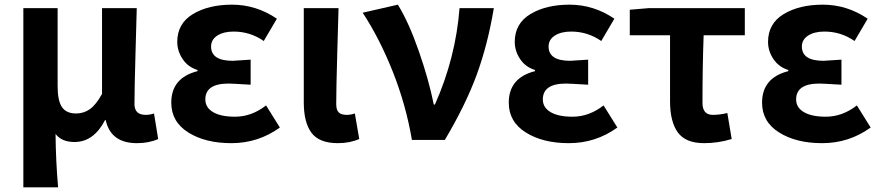

<svg xmlns="http://www.w3.org/2000/svg" viewBox="-20 -594 3738 815"><path d="M79.1 201.2V-559.6H224.6V-228.5Q224.6 -166 243.2 -139.2Q261.7 -112.3 302.7 -112.3Q335.9 -112.3 361.8 -130.9Q387.7 -149.4 413.1 -195.3V-559.6H560.5Q559.6 -524.4 555.2 -369.1Q550.8 -213.9 550.8 -152.3Q550.8 -106.4 598.6 -106.4Q616.2 -106.4 633.8 -112.3L651.4 -3.9Q612.3 13.7 561.5 13.7Q450.2 13.7 428.7 -84H425.8Q377.9 8.8 295.9 8.8Q242.2 8.8 215.8 -25.4Q216.8 87.9 226.6 201.2Z M961.9 13.7Q851.6 13.7 779.3 -31.7Q707 -77.1 707 -158.2Q707 -263.7 818.4 -292V-296.9Q777.3 -309.6 754.9 -343.8Q732.4 -377.9 732.4 -416Q732.4 -494.1 798.8 -534.2Q865.2 -574.2 964.8 -574.2Q1067.4 -574.2 1155.3 -514.6L1099.6 -419.9Q1042 -460 971.7 -460Q928.7 -460 902.3 -442.9Q876 -425.8 876 -396.5Q876 -335.9 967.8 -335.9Q977.5 -335.9 1043.9 -340.8V-234.4Q963.9 -239.3 950.2 -239.3Q851.6 -239.3 851.6 -171.9Q851.6 -137.7 884.3 -118.2Q917 -98.6 977.5 -98.6Q1047.9 -98.6 1109.4 -146.5L1168 -52.7Q1076.2 13.7 961.9 13.7Z M1414.1 13.7Q1335 13.7 1302.2 -30.3Q1269.5 -74.2 1269.5 -159.2V-559.6H1417Q1416 -524.4 1411.6 -369.1Q1407.2 -213.9 1407.2 -152.3Q1407.2 -127 1418 -116.7Q1428.7 -106.4 1452.1 -106.4Q1468.8 -106.4 1486.3 -112.3L1504.9 -3.9Q1464.8 13.7 1414.1 13.7Z M1728.5 0Q1703.1 -149.4 1647 -290.5Q1590.8 -431.6 1519.5 -540L1668.9 -574.2Q1715.8 -498 1758.3 -375.5Q1800.8 -252.9 1821.3 -150.4H1826.2Q1914.1 -347.7 1930.7 -559.6H2076.2Q2050.8 -406.2 2003.9 -277.8Q1957 -149.4 1868.2 0Z M2394.5 13.7Q2284.2 13.7 2211.9 -31.7Q2139.6 -77.1 2139.6 -158.2Q2139.6 -263.7 2251 -292V-296.9Q2210 -309.6 2187.5 -343.8Q2165 -377.9 2165 -416Q2165 -494.1 2231.4 -534.2Q2297.9 -574.2 2397.5 -574.2Q2500 -574.2 2587.9 -514.6L2532.2 -419.9Q2474.6 -460 2404.3 -460Q2361.3 -460 2335 -442.9Q2308.6 -425.8 2308.6 -396.5Q2308.6 -335.9 2400.4 -335.9Q2410.2 -335.9 2476.6 -340.8V-234.4Q2396.5 -239.3 2382.8 -239.3Q2284.2 -239.3 2284.2 -171.9Q2284.2 -137.7 2316.9 -118.2Q2349.6 -98.6 2410.2 -98.6Q2480.5 -98.6 2542 -146.5L2600.6 -52.7Q2508.8 13.7 2394.5 13.7Z M2968.8 13.7Q2890.6 13.7 2857.4 -31.7Q2824.2 -77.1 2824.2 -164.1V-444.3H2653.3V-552.7L2735.4 -559.6H3141.6V-444.3H2966.8Q2961.9 -312.5 2961.9 -157.2Q2961.9 -106.4 3005.9 -106.4Q3035.2 -106.4 3067.4 -114.3L3085.9 -3.9Q3028.3 13.7 2968.8 13.7Z M3469.7 13.7Q3359.4 13.7 3287.1 -31.7Q3214.8 -77.1 3214.8 -158.2Q3214.8 -263.7 3326.2 -292V-296.9Q3285.2 -309.6 3262.7 -343.8Q3240.2 -377.9 3240.2 -416Q3240.2 -494.1 3306.6 -534.2Q3373 -574.2 3472.7 -574.2Q3575.2 -574.2 3663.1 -514.6L3607.4 -419.9Q3549.8 -460 3479.5 -460Q3436.5 -460 3410.2 -442.9Q3383.8 -425.8 3383.8 -396.5Q3383.8 -335.9 3475.6 -335.9Q3485.4 -335.9 3551.8 -340.8V-234.4Q3471.7 -239.3 3458 -239.3Q3359.4 -239.3 3359.4 -171.9Q3359.4 -137.7 3392.1 -118.2Q3424.8 -98.6 3485.4 -98.6Q3555.7 -98.6 3617.2 -146.5L3675.8 -52.7Q3584 13.7 3469.7 13.7Z"/></svg>

Font: Bpmf Zihi Sans Bold
Style: Bold
Weight: 700
Foundry: But Ko
Version: Version 1.320